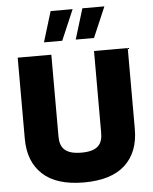

<svg xmlns="http://www.w3.org/2000/svg" viewBox="-63 -1036 872 1094"><g transform="rotate(-5 372.5 -489.5)"><path d="M494.6 -268.6C494.6 -208 471.7 -165 373 -165C274.9 -165 250.5 -208 250.5 -268.6V-735.8H58.1V-272.5C58.1 -184.6 84.5 -116.2 137.2 -67.9C189.9 -19 268.6 5.4 373 5.4C477.5 5.4 556.2 -19 608.9 -67.9C661.1 -116.2 687.5 -184.6 687.5 -272.5V-735.8H494.6ZM214.8 -809.6H319.3L394 -983.9H268.1ZM396.5 -809.6H501L575.7 -983.9H449.7Z"/></g></svg>

Font: Estedad Black
Style: Regular
Weight: 900
Designer: Amin Abedi
Version: Version 7.3